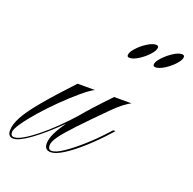

<svg xmlns="http://www.w3.org/2000/svg" viewBox="-151 -529 628 626"><g transform="rotate(20 162.5 -216.5)"><path d="M86 7Q64 7 64 -16Q64 -46 102 -98Q51 -48 13 -20.5Q-25 7 -44 7Q-63 7 -63 -15Q-63 -35 -49 -61.5Q-35 -88 -1 -129Q33 -170 92 -233H152Q135 -224 109 -202Q83 -180 54.5 -152Q26 -124 1 -95.5Q-24 -67 -39.5 -44.5Q-55 -22 -55 -12Q-55 2 -43 2Q-29 2 -2 -15.5Q25 -33 59.5 -64Q94 -95 129 -134Q163 -175 219 -233H279Q269 -228 254.5 -217Q240 -206 223 -189Q169 -135 136.5 -100.5Q104 -66 89.5 -46Q75 -26 75 -13Q75 2 87 2Q101 2 126.5 -15Q152 -32 183 -59.5Q214 -87 244 -120L253 -130H261L254 -122Q221 -85 188 -55.5Q155 -26 128.5 -9.5Q102 7 86 7ZM289 -440Q298 -440 298 -433Q298 -423 284.5 -408Q271 -393 253 -381.5Q235 -370 222 -370Q214 -370 214 -377Q214 -387 227.5 -402Q241 -417 259 -428.5Q277 -440 289 -440ZM379 -440Q388 -440 388 -433Q388 -423 374.5 -408Q361 -393 343 -381.5Q325 -370 312 -370Q304 -370 304 -377Q304 -387 318 -402Q332 -417 349.5 -428.5Q367 -440 379 -440Z"/></g></svg>

Font: Ballet 72pt
Style: Regular
Weight: 400
Designer: Maximiliano R. Sproviero
Foundry: Omnibus-Type
Version: Version 1.100; ttfautohint (v1.8.3)